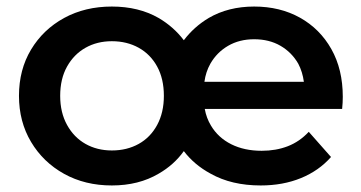

<svg xmlns="http://www.w3.org/2000/svg" viewBox="-20 -560 1105 587"><path d="M322 7Q240 7 176 -28.5Q112 -64 75 -126Q38 -188 38 -267Q38 -347 75 -408.5Q112 -470 176 -505Q240 -540 322 -540Q404 -540 465 -505Q511 -478 542 -437Q573 -478 618 -505Q678 -540 757 -540Q836 -540 897 -506Q958 -472 993 -410Q1028 -348 1028 -264Q1028 -256 1027.5 -246Q1027 -236 1026 -227H606Q611 -199 625 -176Q647 -139 687 -119Q727 -99 780 -99Q824 -99 860 -113Q896 -127 924 -157L992 -80Q955 -38 900 -15.5Q845 7 777 7Q688 7 624 -29Q574 -56 542 -98Q512 -56 465 -29Q404 7 322 7ZM322 -100Q368 -100 404 -120Q440 -140 460.5 -178Q481 -216 481 -267Q481 -319 460.5 -356.5Q440 -394 404 -414Q368 -434 322 -434Q277 -434 241.5 -414Q206 -394 185 -356.5Q164 -319 164 -267Q164 -216 185 -178Q206 -140 241.5 -120Q277 -100 322 -100ZM605 -310H909Q905 -340 892 -365Q872 -400 837.5 -420Q803 -440 757 -440Q712 -440 677.5 -420Q643 -400 623 -365Q609 -340 605 -310Z"/></svg>

Font: Montserrat Thin SemiBold
Style: Regular
Weight: 600
Version: Version 9.000